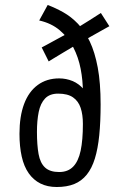

<svg xmlns="http://www.w3.org/2000/svg" viewBox="-20 -739 483 769"><path d="M207 10Q170 10 142 -4Q114 -18 95 -45Q76 -72 67 -112Q58 -152 58 -203Q58 -273 76.5 -322.5Q95 -372 131 -398.5Q167 -425 217 -425Q245 -425 270.5 -414.5Q296 -404 315.5 -381Q335 -358 344 -322L312 -243Q312 -280 303 -307Q294 -334 272.5 -349Q251 -364 213 -364Q179 -364 160.5 -344.5Q142 -325 135 -290.5Q128 -256 128 -211Q128 -158 134.5 -122Q141 -86 160.5 -68Q180 -50 217 -50Q252 -50 273 -71.5Q294 -93 303 -135.5Q312 -178 312 -242Q312 -256 312 -271.5Q312 -287 312 -310.5Q312 -334 312 -370Q312 -417 303 -463.5Q294 -510 273.5 -549.5Q253 -589 219.5 -617.5Q186 -646 137 -657L171 -719Q203 -707 234 -689.5Q265 -672 292 -644Q319 -616 339.5 -573Q360 -530 371.5 -468.5Q383 -407 383 -321Q383 -251 377.5 -197Q372 -143 360 -104Q348 -65 327.5 -39.5Q307 -14 277.5 -2Q248 10 207 10ZM175 -493 147 -549Q147 -549 164 -558Q181 -567 208 -582Q235 -597 265 -613Q280 -622 300 -634Q320 -646 339.5 -658.5Q359 -671 371.5 -679Q384 -687 384 -687L418 -634Q418 -634 403.5 -626Q389 -618 367 -605.5Q345 -593 323.5 -581Q302 -569 288 -561Q261 -545 235 -529.5Q209 -514 192 -503.5Q175 -493 175 -493Z"/></svg>

Font: Truculenta
Style: Regular
Weight: 400
Designer: Ivan Castro, Eva Sanz & Omnibus-Type Team
Foundry: Omnibus-Type
Version: Version 1.002